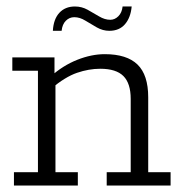

<svg xmlns="http://www.w3.org/2000/svg" viewBox="-20 -572 563 592"><path d="M23 0V-41H97V-354H18V-395H148V-340L136 -336Q174 -370 218 -387.5Q262 -405 303 -405Q371 -405 404 -373Q437 -341 437 -272V-41H506V0H309V-41H383V-267Q383 -315 360.5 -337.5Q338 -360 289 -360Q254 -360 217.5 -347.5Q181 -335 137 -298L151 -324V-41H220V0ZM317 -477Q297 -477 278.5 -487.5Q260 -498 243 -508.5Q226 -519 209 -519Q194 -519 183 -508Q172 -497 170 -477H143Q145 -513 163 -532.5Q181 -552 211 -552Q232 -552 250 -542Q268 -532 285.5 -521.5Q303 -511 320 -511Q334 -511 345 -522Q356 -533 358 -552H386Q383 -518 365.5 -497.5Q348 -477 317 -477Z"/></svg>

Font: Rokkitt SemiBold Light
Style: Regular
Weight: 300
Version: Version 3.103